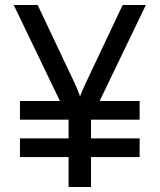

<svg xmlns="http://www.w3.org/2000/svg" viewBox="-20 -750 640 770"><path d="M60 -270V-345H540V-270ZM60 -120V-195H540V-120ZM255 0V-273L35 -730H131L273 -430Q285 -405 292 -387.5Q299 -370 301 -362Q303 -370 310.5 -387.5Q318 -405 330 -430L472 -730H565L345 -273V0Z"/></svg>

Font: Pitagon Sans Mono
Style: Regular
Weight: 400
Monospace: yes
Designer: Travis Tran
Foundry: Pitagon
Version: Version 1.001;gftools[0.9.26]